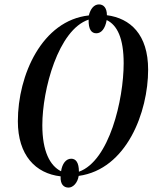

<svg xmlns="http://www.w3.org/2000/svg" viewBox="-20 -791 710 871"><path d="M291 60C311 60 332 39 337 7C555 -23 652 -283 652 -475C652 -635 571 -708 465 -722C465 -755 450 -771 429 -771C406 -771 390 -750 383 -721C171 -698 61 -451 61 -241C61 -87 141 -4 255 9C253 45 269 60 291 60ZM257 -14C207 -39 172 -104 172 -223C172 -384 244 -656 382 -702C381 -657 395 -640 417 -640C439 -640 457 -660 464 -700C512 -677 541 -617 541 -504C541 -339 476 -61 338 -12C338 -54 324 -71 303 -71C279 -71 262 -48 257 -14Z"/></svg>

Font: Noto Serif Display ExtraCondensed Medium
Style: Italic
Weight: 500
Width: 2
Italic angle: -12°
Designer: Monotype Design Team
Foundry: Monotype Imaging Inc.
Version: Version 2.009